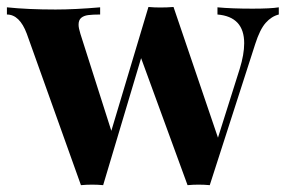

<svg xmlns="http://www.w3.org/2000/svg" viewBox="-27 -539 834 561"><path d="M787.6 -517.6V-496.6Q766.1 -491.2 749.3 -472.2Q732.4 -453.1 718.8 -410.6L585.9 2Q569.8 0.5 553.2 0.5Q537.1 0.5 521 2L385.3 -369.1L274.4 2Q258.3 0.5 242.2 0.5Q225.6 0.5 209.5 2L51.3 -440.4Q30.3 -496.6 -6.8 -496.6V-517.6Q54.7 -511.2 135.3 -511.2Q191.4 -511.2 265.6 -517.6V-496.6Q243.7 -496.6 230.7 -494.9Q217.8 -493.2 210.2 -486.8Q202.6 -480.5 202.6 -466.8Q202.6 -457 208 -439.9L298.3 -156.7L406.7 -518.6H407.2Q423.8 -517.1 441.4 -517.1Q460.9 -517.1 480 -518.6L609.9 -136.7L673.3 -337.4Q686.5 -379.9 686.5 -412.6Q686.5 -490.2 608.4 -496.6V-517.6Q649.4 -513.7 710.9 -513.7Q764.2 -513.7 787.6 -517.6Z"/></svg>

Font: TypoPRO Playfair Display
Style: Bold
Weight: 700
Designer: Claus Eggers Sørensen
Foundry: Claus Eggers Sørensen
Version: Version 1.004;PS 001.004;hotconv 1.0.70;makeotf.lib2.5.58329